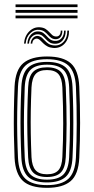

<svg xmlns="http://www.w3.org/2000/svg" viewBox="-20 -872 440 899"><path d="M200 7.5Q121.8 7.5 86.9 -25.4Q52 -58.2 48.2 -133Q46 -186.2 45.1 -240.2Q44.2 -294.2 45 -350.5Q45.8 -406.8 48.2 -466.8Q52 -544.8 88.9 -576.1Q125.8 -607.5 200 -607.5Q276.2 -607.5 312 -575.2Q347.8 -543 351.2 -466.2Q355 -381.5 355 -296.9Q355 -212.2 351.2 -133Q347.5 -55 310.6 -23.8Q273.8 7.5 200 7.5ZM200 -5.2Q267.8 -5.2 299.9 -34.6Q332 -64 335.5 -134Q339 -208 339.2 -291Q339.5 -374 335.5 -465.8Q332.2 -536.2 300 -565.5Q267.8 -594.8 200 -594.8Q131.5 -594.8 99.5 -565.2Q67.5 -535.8 64.2 -465.8Q61.5 -404 60.6 -348.1Q59.8 -292.2 60.8 -239.5Q61.8 -186.8 64.2 -134Q67.2 -64.5 99.2 -34.9Q131.2 -5.2 200 -5.2ZM200 -17.8Q138.2 -17.8 110.6 -45.1Q83 -72.5 80 -134.8Q77.5 -189.2 76.5 -242.1Q75.5 -295 76.4 -349.8Q77.2 -404.5 80 -464.8Q83 -529 111.6 -555.6Q140.2 -582.2 200 -582.2Q259.5 -582.2 288.1 -555.9Q316.8 -529.5 319.5 -465.2Q322 -408.8 322.9 -354.2Q323.8 -299.8 323 -245.4Q322.2 -191 319.5 -134.8Q316.8 -71 288.1 -44.4Q259.5 -17.8 200 -17.8ZM200 -30.8Q253 -30.8 277 -55.1Q301 -79.5 303.8 -136Q307.5 -215.2 307.6 -293.5Q307.8 -371.8 303.8 -464Q301.2 -522.5 276 -545.9Q250.8 -569.2 200 -569.2Q146.5 -569.2 122.5 -544.6Q98.5 -520 95.8 -463.8Q93.5 -407 92.5 -353.9Q91.5 -300.8 92.4 -247.1Q93.2 -193.5 95.8 -135.2Q98.5 -78.2 123.1 -54.5Q147.8 -30.8 200 -30.8ZM200 -43.2Q155.2 -43.2 134.6 -64.8Q114 -86.2 111.8 -135.2Q109.2 -192.8 108.2 -245.6Q107.2 -298.5 108.1 -351.9Q109 -405.2 111.8 -463.5Q114 -514.5 135.1 -535.6Q156.2 -556.8 200 -556.8Q244.8 -556.8 265.2 -535.1Q285.8 -513.5 288 -463.2Q292 -369.2 291.8 -290.9Q291.5 -212.5 288 -136.5Q285.8 -86 265 -64.6Q244.2 -43.2 200 -43.2ZM200 -56Q236.5 -56 253.4 -74.9Q270.2 -93.8 272 -137Q275.8 -217.8 275.9 -293.4Q276 -369 272 -462.8Q270.2 -505.5 253.8 -524.8Q237.2 -544 200 -544Q163 -544 146.4 -525Q129.8 -506 127.5 -463.2Q125 -404.8 124.1 -352.1Q123.2 -299.5 124.1 -246.9Q125 -194.2 127.5 -135.8Q129.8 -93.8 146.6 -74.9Q163.5 -56 200 -56ZM92.5 -668Q95.2 -704 117.5 -725.6Q139.8 -747.2 169.5 -744Q184.5 -742.5 193.9 -736.1Q203.2 -729.8 210.4 -721.9Q217.5 -714 224.4 -708Q231.2 -702 240.8 -701.2Q252.2 -700 258.5 -707.6Q264.8 -715.2 264.5 -728.8H272Q272.2 -710 263.6 -698.9Q255 -687.8 238.8 -688.5Q227 -689.2 219.1 -695.2Q211.2 -701.2 204.4 -709Q197.5 -716.8 189 -723.4Q180.5 -730 167.2 -732Q142.2 -735.8 122.4 -717.2Q102.5 -698.8 100.2 -668ZM108 -668Q110.2 -695.5 126.4 -711.5Q142.5 -727.5 163.5 -724.5Q175.8 -723 184.1 -716.4Q192.5 -709.8 199.5 -701.9Q206.5 -694 214.8 -687.8Q223 -681.5 235.8 -680.5Q255.2 -679 267.6 -692.4Q280 -705.8 280 -728.8H287.5Q288 -700 273.1 -682.6Q258.2 -665.2 234 -667.2Q220 -668.2 210.9 -674.5Q201.8 -680.8 194.6 -688.8Q187.5 -696.8 179.8 -703.2Q172 -709.8 161.2 -711.2Q144 -713.5 130.6 -701.1Q117.2 -688.8 115.8 -668ZM123.5 -668Q125 -685.5 135.4 -695.5Q145.8 -705.5 159.2 -703.5Q168.8 -702 176 -695.6Q183.2 -689.2 190.5 -681.2Q197.8 -673.2 207.4 -667Q217 -660.8 231.5 -659.5Q258.8 -656.5 277.4 -676.1Q296 -695.8 295.2 -728.8H303.2Q303.5 -690.8 282.8 -668Q262 -645.2 229 -647.5Q213 -648.8 202.1 -654.8Q191.2 -660.8 183.4 -668.4Q175.5 -676 169.2 -682.4Q163 -688.8 156.5 -690.5Q148.2 -693 140 -687Q131.8 -681 131.2 -668ZM52.8 -838.5V-851.5H343V-838.5ZM52.8 -786.2V-799.2H343V-786.2ZM52.8 -812.2V-825.5H343V-812.2Z"/></svg>

Font: Big Shoulders Inline Text Thin
Style: Regular
Weight: 400
Version: Version 2.002